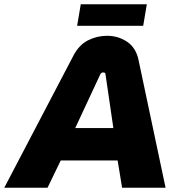

<svg xmlns="http://www.w3.org/2000/svg" viewBox="-61 -881 837 901"><path d="M-41 0 282 -617Q309 -670 351.5 -691.5Q394 -713 441 -713Q494 -713 535.5 -685Q577 -657 589 -600L716 0H512L491 -128H224L162 0ZM292 -280H471L434 -533Q434 -537 431 -539Q428 -541 423 -541Q419 -541 415.5 -539Q412 -537 410 -533ZM301 -760 318 -861H628L611 -760Z"/></svg>

Font: MuseoModerno ExtraBold
Style: Italic
Weight: 800
Italic angle: -9°
Designer: Pablo Cosgaya, Héctor Gatti, Marcela Romero, and the Authors of The MuseoModerno Project.
Foundry: Omnibus-Type Team
Version: Version 1.003